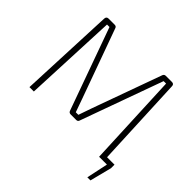

<svg xmlns="http://www.w3.org/2000/svg" viewBox="-198 -904 1269 1269"><g transform="rotate(45 436.5 -269.5)"><path d="M735 -35H844V-2L805 151H776L808 0H735ZM726 -690Q746 -690 746 -669L776 0H735L706 -655H683L475 -79Q471 -65 456 -65H404Q389 -65 384 -79L177 -655H154L125 0H84L113 -669Q114 -690 134 -690H191Q206 -690 210 -676L385 -192Q394 -169 401.5 -145.5Q409 -122 418 -99H442Q450 -123 458.5 -146.5Q467 -170 475 -194L649 -676Q654 -690 669 -690Z"/></g></svg>

Font: Exo 2 ExtraLight
Style: Regular
Weight: 250
Designer: Natanael Gama
Foundry: Natanael Gama
Version: Version 2.010